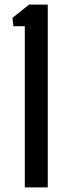

<svg xmlns="http://www.w3.org/2000/svg" viewBox="-20 -820 287 840"><path d="M88.5 0V-705.5H38.5L34.5 -742L107.5 -800H189V0Z"/></svg>

Font: Big Shoulders Stencil Text SemiBold
Style: Regular
Weight: 600
Designer: Patric King
Foundry: XO Type Co
Version: Version 1.000